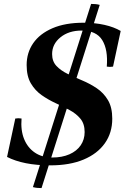

<svg xmlns="http://www.w3.org/2000/svg" viewBox="-20 -830 640 980"><path d="M148 125 445 -810Q456 -810 467.5 -809Q479 -808 489 -805L192 130Q181 130 170 129Q159 128 148 125ZM237 14Q167 14 112 3Q57 -8 16 -29L58 -225Q74 -228 90 -225Q85 -165 103 -120.5Q121 -76 158 -51Q195 -26 246 -26Q297 -26 334.5 -42.5Q372 -59 392 -88.5Q412 -118 412 -156Q412 -198 390.5 -224Q369 -250 335.5 -268Q302 -286 264 -303.5Q226 -321 192.5 -344.5Q159 -368 137.5 -404.5Q116 -441 116 -498Q116 -561 149.5 -609.5Q183 -658 248 -686Q313 -714 406 -714Q465 -714 513.5 -703Q562 -692 596 -672L557 -490Q541 -487 525 -490Q532 -576 502 -625Q472 -674 396 -674Q331 -674 288.5 -639.5Q246 -605 246 -554Q246 -517 268 -493.5Q290 -470 325 -453Q360 -436 399.5 -419.5Q439 -403 474 -379.5Q509 -356 531 -319Q553 -282 553 -224Q553 -152 515 -98.5Q477 -45 406.5 -15.5Q336 14 237 14Z"/></svg>

Font: Poltawski Nowy
Style: Bold Italic
Weight: 700
Italic angle: -12°
Designer: Adam Pótawski, Mateusz Machalski, Borys Kosmynka, Ania Wieluska
Foundry: Capitalics.wtf
Version: Version 1.001;gftools[0.9.25]